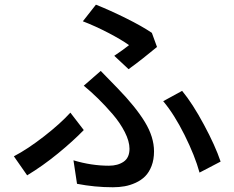

<svg xmlns="http://www.w3.org/2000/svg" viewBox="-20 -767 996 818"><path d="M527.8 -472.2 466.8 -529.3Q503.4 -553.7 529.8 -574.7Q497.1 -598.1 441.2 -627.2Q385.3 -656.2 333 -676.3L388.7 -747.1Q449.7 -722.7 517.1 -689.2Q584.5 -655.8 627 -627L648.9 -566.9Q587.4 -515.6 527.8 -472.2ZM308.1 16.1 293 -84Q369.1 -61 443.8 -61Q481.9 -61 506.8 -78.1Q531.7 -95.2 531.7 -133.3Q531.7 -165 511.7 -204.3Q491.7 -243.7 459.7 -280.8Q427.7 -317.9 397.5 -347.4Q367.2 -377 336.9 -401.9L409.2 -464.8Q436 -438 481.9 -390.1Q558.1 -311.5 597.2 -247.3Q636.2 -183.1 636.2 -122.1Q636.2 -86.9 625.7 -59.8Q615.2 -32.7 598.4 -15.9Q581.5 1 557.9 11.7Q534.2 22.5 510.7 26.6Q487.3 30.8 460.9 30.8Q383.8 30.8 308.1 16.1ZM919.9 -78.6 830.1 -31.7Q810.5 -103 766.4 -191.7Q722.2 -280.3 675.3 -335.9L755.9 -379.9Q800.3 -326.2 848.6 -236.3Q897 -146.5 919.9 -78.6ZM336.9 -212.9Q291.5 -166 227.1 -113.3Q162.6 -60.5 95.7 -20L39.1 -101.1Q98.1 -131.8 168.2 -186.5Q238.3 -241.2 279.8 -287.1Z"/></svg>

Font: Karasuma Gothic
Style: Regular
Weight: 500
Designer: Rasmus Andersson / Ryoko Nishizuka
Foundry: Genbu
Version: Version 1.00